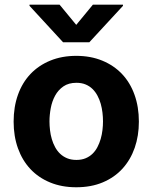

<svg xmlns="http://www.w3.org/2000/svg" viewBox="-20 -792 654 823"><path d="M38.4 -270.6Q38.4 -333.8 57 -385.8Q75.6 -437.9 110.6 -474.8Q145.6 -511.7 195.3 -532.1Q245 -552.6 306.8 -552.6Q368.6 -552.6 418.3 -532.1Q468 -511.7 503 -474.8Q538 -437.9 556.6 -385.8Q575.3 -333.8 575.3 -270.6Q575.3 -209.9 557.4 -158.4Q539.4 -106.9 505.1 -69.2Q470.9 -31.6 421 -10.5Q371.1 10.7 306.8 10.7Q244.7 10.7 195 -9.8Q145.2 -30.2 110.4 -67.3Q75.6 -104.4 57 -156.2Q38.4 -208.1 38.4 -270.6ZM307.5 -106.5Q329.9 -106.5 346.9 -113.6Q364 -120.7 376.6 -133Q389.2 -145.2 397.7 -161.6Q406.2 -177.9 411.6 -196.4Q416.9 -214.8 419.2 -234.2Q421.5 -253.6 421.5 -271.7Q421.5 -290.1 419.2 -309.5Q416.9 -328.8 411.8 -347.1Q406.6 -365.4 397.9 -381.7Q389.2 -398.1 376.6 -410.5Q364 -422.9 346.9 -430Q329.9 -437.1 307.5 -437.1Q274.1 -437.1 251.8 -421.7Q229.4 -406.2 216.3 -382.1Q203.1 -358 197.6 -328.7Q192.1 -299.4 192.1 -271.7Q192.1 -253.2 194.4 -233.7Q196.7 -214.1 202.1 -195.8Q207.4 -177.6 216.3 -161.2Q225.1 -144.9 237.9 -132.8Q250.7 -120.7 267.9 -113.6Q285.2 -106.5 307.5 -106.5ZM235.4 -772 306.8 -685.4 378.2 -772H507.1V-767L362.9 -610.8H250.4L106.5 -767V-772Z"/></svg>

Font: Inter P
Style: Bold
Weight: 700
Designer: Rasmus Andersson
Foundry: rsms
Version: Version 3.018;git-588b23468